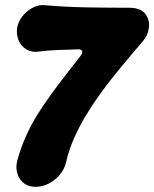

<svg xmlns="http://www.w3.org/2000/svg" viewBox="-20 -634 597 743"><path d="M118 89Q77 89 56.5 57.5Q36 26 48 -17Q61 -63 80.5 -107Q100 -151 125.5 -191.5Q151 -232 179 -270.5Q207 -309 235.5 -345.5Q264 -382 291 -417Q301 -429 297.5 -436.5Q294 -444 281 -443Q242 -442 203.5 -440.5Q165 -439 126 -434Q101 -431 81 -443.5Q61 -456 52 -478Q43 -500 46 -525Q50 -549 66 -570Q82 -591 105 -603.5Q128 -616 152 -614Q232 -607 314.5 -605.5Q397 -604 479 -604Q523 -604 541 -582Q559 -560 556.5 -530Q554 -500 534 -476Q508 -445 479 -411Q450 -377 420 -339.5Q390 -302 361.5 -262Q333 -222 308.5 -180.5Q284 -139 265 -95.5Q246 -52 236 -7Q230 20 211.5 42Q193 64 168.5 76.5Q144 89 118 89Z"/></svg>

Font: Winky Sans ExtraBold
Style: Italic
Weight: 800
Italic angle: -8.97852°
Designer: Simon Atzbach
Foundry: typofactur
Version: Version 1.205